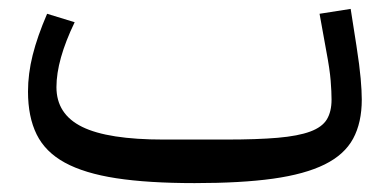

<svg xmlns="http://www.w3.org/2000/svg" viewBox="-20 -400 879 432"><path d="M418 12Q313 12 241.5 1Q170 -10 126 -34Q82 -58 62.5 -97.5Q43 -137 43 -194Q43 -234 53.5 -276Q64 -318 86 -369L148 -350Q107 -265 107 -204Q107 -143 165 -114.5Q223 -86 348 -86H488Q559 -86 605 -90Q651 -94 678 -104Q705 -114 715.5 -131.5Q726 -149 726 -176Q726 -193 724 -218.5Q722 -244 714 -286L699 -369L769 -380L782 -297Q789 -252 791.5 -223.5Q794 -195 794 -176Q794 -124 774.5 -88Q755 -52 710.5 -30Q666 -8 594.5 2Q523 12 418 12Z"/></svg>

Font: IBM Plex Sans Arabic
Style: Regular
Weight: 400
Designer: Mike Abbink, Paul van der Laan, Pieter van Rosmalen, Wael Morcos, Khajak Apelian
Foundry: Bold Monday
Version: Version 1.005